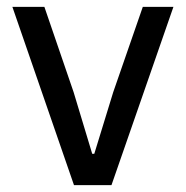

<svg xmlns="http://www.w3.org/2000/svg" viewBox="-20 -538 540 558"><path d="M304 0 484 -518H395L309 -270L254 -91H248L194 -270L109 -518H16L195 0Z"/></svg>

Font: IBM Plex Arabic Text
Style: Regular
Weight: 450
Designer: Mike Abbink, Paul van der Laan, Pieter van Rosmalen, Wael Morcos, Khajak Apelian
Foundry: Bold Monday
Version: Version 1.0